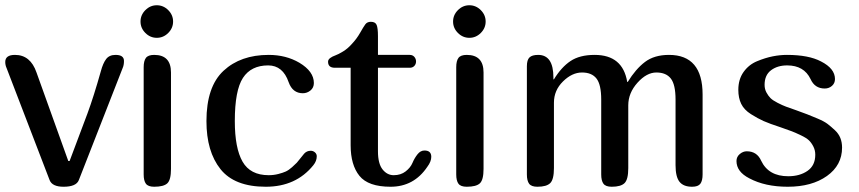

<svg xmlns="http://www.w3.org/2000/svg" viewBox="-30 -711 3269 731"><path d="M410 -502Q442 -502 442 -479Q442 -463 437 -452L270 -25Q260 0 212 0Q169 0 159 -25L-5 -452Q-10 -463 -10 -475Q-10 -502 27 -502Q86 -502 109 -435L230 -98H235L303 -279Q327 -344 354 -440Q362 -470 374 -486Q386 -502 410 -502Z M523.5 -585.5Q505 -604 505 -629Q505 -654 523.5 -672.5Q542 -691 567 -691Q592 -691 610.5 -672.5Q629 -654 629 -629Q629 -604 610.5 -585.5Q592 -567 567 -567Q542 -567 523.5 -585.5ZM621 -68Q621 -26 607 -13Q593 0 557 0Q534 0 525.5 -11.5Q517 -23 517 -47V-455Q517 -479 525.5 -490.5Q534 -502 557 -502Q621 -502 621 -435Z M1128 -126Q1138 -137 1153 -137Q1162 -137 1169 -131Q1176 -125 1176 -116Q1176 -98 1163 -82Q1097 0 982 0Q863 0 809.5 -67Q756 -134 756 -250Q756 -381 821 -441.5Q886 -502 993 -502Q1059 -502 1110 -472Q1165 -439 1165 -395Q1165 -377 1152 -366.5Q1139 -356 1123 -356Q1084 -356 1069 -398Q1047 -462 991 -462Q926 -462 895 -414.5Q864 -367 864 -250Q864 -147 893.5 -95.5Q923 -44 993 -44Q1012 -44 1029.5 -48.5Q1047 -53 1058 -58Q1069 -63 1082 -74.5Q1095 -86 1100 -91.5Q1105 -97 1115.5 -110.5Q1126 -124 1128 -126Z M1457 0Q1372 0 1338.5 -41.5Q1305 -83 1305 -158V-453H1245Q1219 -453 1219 -476Q1219 -484 1227 -490Q1235 -496 1246.5 -500Q1258 -504 1276 -515Q1294 -526 1309 -543Q1328 -563 1341 -586Q1354 -609 1361 -618.5Q1368 -628 1382 -628Q1399 -628 1404 -616Q1409 -604 1409 -573V-502H1530Q1541 -502 1547.5 -494.5Q1554 -487 1554 -477Q1554 -467 1547.5 -460Q1541 -453 1530 -453H1409V-135Q1409 -88 1426.5 -66Q1444 -44 1469 -44Q1496 -44 1514.5 -58.5Q1533 -73 1540.5 -91Q1548 -109 1559.5 -123.5Q1571 -138 1586 -138Q1612 -138 1612 -114Q1612 -96 1597 -76Q1546 0 1457 0Z M1713.5 -585.5Q1695 -604 1695 -629Q1695 -654 1713.5 -672.5Q1732 -691 1757 -691Q1782 -691 1800.5 -672.5Q1819 -654 1819 -629Q1819 -604 1800.5 -585.5Q1782 -567 1757 -567Q1732 -567 1713.5 -585.5ZM1811 -68Q1811 -26 1797 -13Q1783 0 1747 0Q1724 0 1715.5 -11.5Q1707 -23 1707 -47V-455Q1707 -479 1715.5 -490.5Q1724 -502 1747 -502Q1811 -502 1811 -435Z M2542 -332Q2542 -389 2524 -412Q2506 -435 2469 -435Q2432 -435 2397 -396Q2362 -357 2362 -310V-71Q2362 -28 2348 -14Q2334 0 2299 0Q2276 0 2267.5 -11.5Q2259 -23 2259 -47V-332Q2259 -389 2241 -412Q2223 -435 2186 -435Q2148 -435 2113.5 -401Q2079 -367 2079 -320V-71Q2079 -28 2065 -14Q2051 0 2016 0Q1993 0 1984.5 -11.5Q1976 -23 1976 -47V-459Q1976 -483 1986 -492.5Q1996 -502 2019 -502Q2077 -502 2077 -416V-409H2079Q2107 -455 2142 -478.5Q2177 -502 2234 -502Q2341 -502 2358 -399H2360Q2390 -448 2425.5 -475Q2461 -502 2517 -502Q2645 -502 2645 -351V-47Q2645 -23 2636.5 -11.5Q2628 0 2605 0Q2572 0 2557 -19Q2542 -38 2542 -82Z M3074 -122Q3074 -139 3066.5 -153.5Q3059 -168 3049.5 -177Q3040 -186 3019 -196Q2998 -206 2985 -211Q2972 -216 2943 -226Q2900 -240 2877.5 -250Q2855 -260 2829 -276.5Q2803 -293 2792 -315.5Q2781 -338 2781 -369Q2781 -409 2801 -437Q2821 -465 2852.5 -478Q2884 -491 2912 -496.5Q2940 -502 2966 -502Q3049 -502 3096 -477Q3149 -450 3149 -410Q3149 -394 3137.5 -384Q3126 -374 3110 -374Q3072 -374 3056 -410Q3031 -462 2967 -462Q2930 -462 2905.5 -443.5Q2881 -425 2881 -388Q2881 -372 2888 -359Q2895 -346 2903.5 -337.5Q2912 -329 2930.5 -319.5Q2949 -310 2962.5 -305Q2976 -300 3002 -291Q3030 -281 3044 -275.5Q3058 -270 3083 -259.5Q3108 -249 3121 -239Q3134 -229 3148.5 -215.5Q3163 -202 3169.5 -185.5Q3176 -169 3176 -149Q3176 -82 3118.5 -41Q3061 0 2969 0Q2883 0 2823 -32Q2774 -57 2774 -98Q2774 -114 2786.5 -124.5Q2799 -135 2813 -135Q2852 -135 2868 -99Q2896 -40 2971 -40Q3015 -40 3044.5 -60.5Q3074 -81 3074 -122Z"/></svg>

Font: Marmelad
Style: Regular
Weight: 400
Designer: Manvel Shmavonyan
Foundry: Cyreal
Version: Version 1.001;PS 001.001;hotconv 1.0.88;makeotf.lib2.5.64775